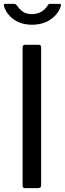

<svg xmlns="http://www.w3.org/2000/svg" viewBox="-20 -974 336 994"><path d="M181 -742Q193 -742 193 -729V-17Q193 -7 189 -3.5Q185 0 175 0H112Q103 0 100 -3Q97 -6 97 -14V-728Q97 -742 109 -742ZM286 -954Q293 -954 295 -951.5Q297 -949 295 -943Q283 -903 243.5 -874.5Q204 -846 146 -846Q89 -846 50.5 -874Q12 -902 0 -944V-948Q0 -954 6 -954H52Q58 -954 61 -952Q64 -950 68 -945Q81 -926 98.5 -913.5Q116 -901 146 -901Q174 -901 195 -914Q216 -927 227 -946Q232 -954 239 -954Z"/></svg>

Font: Libre Franklin
Style: Regular
Weight: 400
Designer: Pablo Impallari, Rodrigo Fuenzalida
Foundry: Impallari Type
Version: Version 1.001; ttfautohint (v1.4.1)